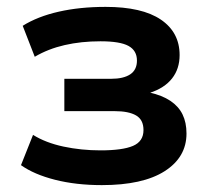

<svg xmlns="http://www.w3.org/2000/svg" viewBox="-20 -528 616 558"><path d="M276 10Q201 10 140 -5.5Q79 -21 41 -48L76 -136Q113 -113 164.5 -102Q216 -91 272 -91Q336 -91 366.5 -104Q397 -117 397 -150Q397 -180 375.5 -192.5Q354 -205 313 -205H167V-299H303Q339 -299 358.5 -312Q378 -325 378 -352Q378 -381 353.5 -394.5Q329 -408 272 -408Q216 -408 168 -397Q120 -386 81 -363L46 -453Q89 -480 150.5 -494Q212 -508 287 -508Q393 -508 447.5 -471Q502 -434 502 -368Q502 -328 480 -300Q458 -272 415 -258V-259Q451 -251 475 -235Q499 -219 510.5 -195.5Q522 -172 522 -140Q522 -71 458.5 -30.5Q395 10 276 10Z"/></svg>

Font: Nunito Sans 8pt
Style: Bold
Weight: 700
Version: Version 3.101;gftools[0.9.27]